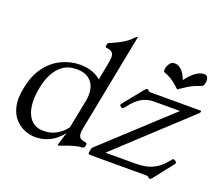

<svg xmlns="http://www.w3.org/2000/svg" viewBox="-118 -878 1230 1063"><g transform="rotate(20 497.0 -346.5)"><path d="M178 11Q148 11 116.5 -1.5Q85 -14 60 -41Q35 -68 24.5 -112.5Q14 -157 27 -221Q43 -303 82 -353.5Q121 -404 173 -427.5Q225 -451 278 -451Q321 -451 354.5 -438Q388 -425 411 -400L399 -396L420 -506Q425 -531 425.5 -548Q426 -565 417 -575.5Q408 -586 384 -588Q374 -589 376 -600L378 -610Q379 -615 383 -617Q387 -619 393 -621Q424 -634 454.5 -651Q485 -668 514 -699Q519 -704 522 -704H523Q525 -704 525 -703L412 -123Q406 -92 413 -76.5Q420 -61 451 -57Q462 -56 460 -45L458 -36Q456 -24 442 -24Q429 -24 409 -19Q389 -14 366.5 -6.5Q344 1 322 10Q321 11 316 11H314Q312 11 312 8Q314 2 323 -29Q332 -60 343 -90H348Q344 -81 331.5 -64.5Q319 -48 298 -30.5Q277 -13 247 -1Q217 11 178 11ZM209 -37Q251 -37 280.5 -53Q310 -69 325.5 -86Q341 -103 342 -105L376 -277Q383 -315 375 -348Q367 -381 340.5 -401Q314 -421 269 -421Q219 -421 186.5 -396.5Q154 -372 135.5 -334Q117 -296 109 -253Q90 -153 117.5 -95Q145 -37 209 -37ZM955 -130Q966 -123 957 -112L866 4Q861 11 854 11Q851 11 849.5 10Q848 9 843 4Q840 1 836.5 0.5Q833 0 828 0H499Q486 0 489 -13L492 -31Q494 -39 496 -41L884 -399H731Q689 -399 656.5 -379Q624 -359 595 -320L589 -313Q583 -306 580 -305Q577 -304 570 -308L567 -310Q557 -317 567 -328L661 -444Q667 -451 674 -451Q676 -451 678 -450Q680 -449 683 -444Q686 -441 690 -440.5Q694 -440 699 -440H990Q996 -440 994 -433Q993 -429 988 -424L575 -41H751Q782 -41 811.5 -46.5Q841 -52 870 -69.5Q899 -87 928 -123L932 -128Q939 -138 944.5 -135.5Q950 -133 952 -132ZM840 -565Q852 -582 868 -598.5Q884 -615 903 -626Q922 -637 942 -637Q957 -637 962 -624Q967 -611 964 -594Q963 -586 960 -580Q957 -574 951 -571Q930 -564 912.5 -556.5Q895 -549 876 -537.5Q857 -526 828 -506Q807 -526 792 -537.5Q777 -549 763 -556.5Q749 -564 730 -571Q725 -574 725 -580Q725 -586 726 -594Q730 -611 740 -624Q750 -637 765 -637Q785 -637 799.5 -626Q814 -615 824 -598.5Q834 -582 840 -565Z"/></g></svg>

Font: Young Serif Light
Style: Italic
Weight: 300
Italic angle: -10.979°
Designer: Bastien Sozeau
Foundry: NBR — Bastien Sozeau
Version: Version 5.001